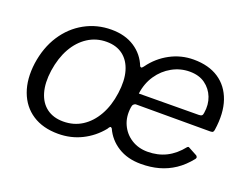

<svg xmlns="http://www.w3.org/2000/svg" viewBox="-90 -720 1176 909"><g transform="rotate(20 498.5 -265.0)"><path d="M264 10Q187 10 134.5 -24.5Q82 -59 59 -121.5Q36 -184 47 -266Q59 -349 99 -410.5Q139 -472 200.5 -506Q262 -540 335 -540Q404 -540 452 -508.5Q500 -477 521 -423Q526 -418 530 -420.5Q534 -423 539 -430Q576 -481 631 -510.5Q686 -540 749 -540Q825 -540 875.5 -506.5Q926 -473 947.5 -411Q969 -349 956 -262Q955 -255 952 -251Q949 -247 938 -247H565Q558 -247 552.5 -241.5Q547 -236 546 -225Q539 -177 556.5 -138.5Q574 -100 609.5 -77.5Q645 -55 691 -55Q743 -55 785 -76Q827 -97 861 -140Q866 -144 868.5 -142.5Q871 -141 875 -139L914 -118Q917 -116 919 -111.5Q921 -107 917 -101Q885 -61 849 -37Q813 -13 771.5 -1.5Q730 10 681 10Q614 10 566 -20Q518 -50 495 -101Q490 -107 486 -105Q482 -103 476 -92Q437 -44 382.5 -17Q328 10 264 10ZM267 -53Q320 -53 361.5 -79.5Q403 -106 430.5 -154.5Q458 -203 467 -269Q476 -334 462.5 -380.5Q449 -427 416 -452.5Q383 -478 333 -478Q281 -478 239 -451Q197 -424 169.5 -375.5Q142 -327 132 -260Q123 -196 136.5 -149.5Q150 -103 183.5 -78Q217 -53 267 -53ZM751 -480Q704 -480 662.5 -457Q621 -434 593.5 -393.5Q566 -353 559 -300L860 -302Q871 -302 875.5 -306Q880 -310 881 -320Q888 -363 874 -399Q860 -435 829 -457.5Q798 -480 751 -480Z"/></g></svg>

Font: Libre Franklin
Style: Italic
Weight: 400
Italic angle: -8°
Designer: Pablo Impallari, Rodrigo Fuenzalida, Nhung Nguyen
Foundry: Impallari Type
Version: Version 3.000